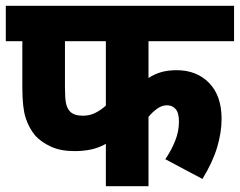

<svg xmlns="http://www.w3.org/2000/svg" viewBox="-20 -642 827 662"><path d="M492 -500V-373Q513 -387 536.5 -393.5Q560 -400 589 -400Q658 -400 701 -356Q744 -312 744 -232Q744 -185 728.5 -133.5Q713 -82 678 -25L550 -93Q571 -124 584 -156.5Q597 -189 597 -223Q597 -253 585.5 -266Q574 -279 556 -279Q538 -279 521.5 -267Q505 -255 492 -239V0H345V-146Q320 -132 293.5 -126.5Q267 -121 237 -121Q189 -121 155.5 -136.5Q122 -152 102 -174Q80 -200 68.5 -235.5Q57 -271 57 -340V-500H0V-622H787V-500ZM204 -500V-342Q204 -304 207.5 -286.5Q211 -269 221 -258Q235 -243 266 -243Q290 -243 310 -253.5Q330 -264 345 -278V-500Z"/></svg>

Font: Noto Sans SemiCondensed ExtraBold
Style: Regular
Weight: 800
Width: 4
Designer: Monotype Design Team
Foundry: Monotype Imaging Inc.
Version: Version 2.013; ttfautohint (v1.8.4.7-5d5b)